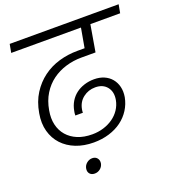

<svg xmlns="http://www.w3.org/2000/svg" viewBox="-158 -863 1047 1151"><g transform="rotate(-20 365.0 -287.5)"><path d="M35 -740H730L720 -686H530L501 -516H411Q359 -516 311 -501.5Q263 -487 224 -458.5Q185 -430 158 -386.5Q131 -343 121 -285Q112 -236 121.5 -195Q131 -154 157 -124Q183 -94 223 -77.5Q263 -61 316 -61Q354 -61 388 -71.5Q422 -82 449 -101Q476 -120 494 -147Q512 -174 518 -206Q527 -256 501.5 -288Q476 -320 427 -320Q383 -320 349.5 -294Q316 -268 308 -223Q307 -218 306.5 -212.5Q306 -207 306 -202H258Q258 -218 261 -230Q267 -263 282.5 -288.5Q298 -314 321 -331.5Q344 -349 374 -358.5Q404 -368 437 -368Q472 -368 500 -356Q528 -344 546.5 -322Q565 -300 572.5 -270Q580 -240 574 -204Q566 -162 543.5 -126.5Q521 -91 486.5 -65.5Q452 -40 406.5 -26Q361 -12 308 -12Q245 -12 194.5 -32Q144 -52 110 -88.5Q76 -125 62 -176Q48 -227 59 -289Q71 -359 103.5 -410Q136 -461 182 -495Q228 -529 284.5 -545.5Q341 -562 403 -562H448L470 -686H25ZM249 165Q229 165 218 152.5Q207 140 210 120Q213 100 229 86.5Q245 73 265 73Q285 73 296 86.5Q307 100 304 120Q300 140 284.5 152.5Q269 165 249 165Z"/></g></svg>

Font: SVN-Poppins Light
Style: Italic
Weight: 300
Italic angle: -10°
Designer: Ninad Kale (Devanagari), Jonny Pinhorn (Latin)
Foundry: Indian Type Foundry
Version: Version 3.002 2017; ttfautohint (v1.8.3)